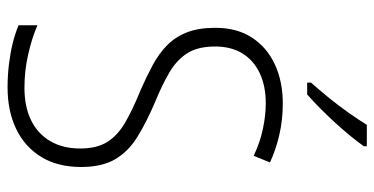

<svg xmlns="http://www.w3.org/2000/svg" viewBox="-263 -725 998 512"><g transform="rotate(90 236.0 -469.0)"><path d="M425.3 -186.5Q425.3 -123.5 398.4 -79.8Q371.6 -36.1 324 -13.2Q276.4 9.8 213.4 9.8Q180.7 9.8 150.9 6.1Q121.1 2.4 95.2 -3.9Q69.3 -10.3 47.4 -19.5V-69.8Q81.1 -55.2 124.8 -45.2Q168.5 -35.2 213.9 -35.2Q264.2 -35.2 300.3 -52.7Q336.4 -70.3 356.2 -103.8Q376 -137.2 376 -184.1Q376 -227.5 359.1 -255.1Q342.3 -282.7 308.1 -303Q273.9 -323.2 220.7 -344.7Q184.1 -360.8 153.3 -377.4Q122.6 -394 100.3 -416Q78.1 -438 66.2 -468.8Q54.2 -499.5 54.2 -542.5Q53.7 -601.1 80.1 -641.6Q106.4 -682.1 152.1 -703.1Q197.8 -724.1 255.9 -724.1Q299.8 -724.1 339.8 -714.8Q379.9 -705.6 413.1 -689.9L395.5 -646.5Q359.4 -663.6 323.5 -671.1Q287.6 -678.7 255.4 -678.7Q209.5 -678.7 175.5 -662.8Q141.6 -647 122.8 -616.9Q104 -586.9 104 -543.5Q104 -498 121.8 -469.7Q139.6 -441.4 172.9 -421.9Q206.1 -402.3 251.5 -383.8Q306.2 -360.4 345 -336.4Q383.8 -312.5 404.5 -277.3Q425.3 -242.2 425.3 -186.5ZM370.1 -948.2V-940.4Q358.4 -923.8 342 -903.8Q325.7 -883.8 306.4 -862.8Q287.1 -841.8 268.1 -823Q249 -804.2 231.9 -789.1H200.2V-799.3Q220.7 -822.3 241.5 -847.9Q262.2 -873.5 280.5 -899.4Q298.8 -925.3 313 -948.2Z"/></g></svg>

Font: Open Sans SemiCondensed Light
Style: Regular
Weight: 300
Width: 4
Designer: Monotype Design Team
Foundry: Monotype Imaging Inc.
Version: Version 3.000